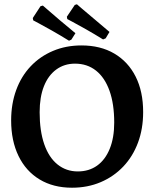

<svg xmlns="http://www.w3.org/2000/svg" viewBox="-20 -864 720 896"><path d="M316 12Q229 12 165 -26.5Q101 -65 66.5 -136Q32 -207 32 -302Q32 -379 55.5 -443.5Q79 -508 123 -554.5Q167 -601 227.5 -626.5Q288 -652 360 -652Q449 -652 513.5 -614Q578 -576 613 -506.5Q648 -437 648 -341Q648 -263 624 -198.5Q600 -134 555.5 -87Q511 -40 450 -14Q389 12 316 12ZM343 -64Q395 -64 433 -91Q471 -118 492 -169.5Q513 -221 513 -292Q513 -379 491 -440.5Q469 -502 428 -534.5Q387 -567 330 -567Q280 -567 242.5 -539.5Q205 -512 185 -461.5Q165 -411 165 -340Q165 -253 186.5 -191Q208 -129 248.5 -96.5Q289 -64 343 -64ZM461 -680Q419 -706 381 -727.5Q343 -749 318.5 -762Q294 -775 294 -775L292 -786L329 -841L339 -844Q339 -844 361.5 -824.5Q384 -805 419.5 -775.5Q455 -746 491 -715L473 -685ZM302 -674Q260 -700 222 -721.5Q184 -743 159.5 -756Q135 -769 135 -769L133 -780L169 -835L180 -838Q180 -838 202.5 -818.5Q225 -799 260 -769Q295 -739 332 -709L313 -679Z"/></svg>

Font: Alegreya SemiBold
Style: Regular
Weight: 600
Designer: Juan Pablo del Peral
Foundry: Huerta Tipografica
Version: Version 2.009